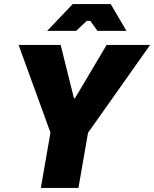

<svg xmlns="http://www.w3.org/2000/svg" viewBox="-20 -920 755 940"><path d="M180 0H364L411 -270L715 -700H502L347 -439H342L277 -700H71L227 -271ZM211 -769H353L405 -818H422L457 -769H599L522 -900H336Z"/></svg>

Font: Fixel Text 20240404 ExtraBold
Style: Italic
Weight: 800
Width: 4
Italic angle: -10°
Designer: AlfaBravo + MacPaw
Foundry: Kyrylo Tkachov, Marchela Mozhyna, Serhii Makarenko, Maria Weinstein, Zakhar Kryvoshyya
Version: Version 1.211;Glyphs 3.2 (3225)